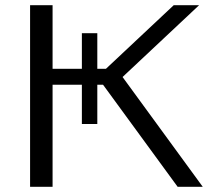

<svg xmlns="http://www.w3.org/2000/svg" viewBox="-20 -714 838 734"><path d="M95 0V-694H181V-451H293V-587H352V-451H385L644 -694H741L449 -420V-419L755 0H659L374 -390H352V-240H293V-390H181V0Z"/></svg>

Font: CMU Sans Serif
Style: Medium
Weight: 500
Version: Version 0.7.0